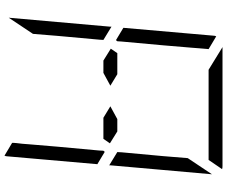

<svg xmlns="http://www.w3.org/2000/svg" viewBox="-98 -942 1012 856"><g transform="rotate(90 408.0 -514.0)"><path d="M104 -558 139 -959Q139 -966 142 -972L199 -938L198 -928L195 -892L193 -866L182 -735L165 -548L164 -531L159 -525ZM657 -475 712 -442 677 -41Q677 -34 674 -28L617 -62V-70L618 -82L621 -108L623 -134L634 -265L651 -450L652 -469ZM140 -265 131 -155 59 -47 99 -500V-505L158 -469L157 -452ZM250 -469 197 -502 217 -531H311L362 -500L305 -469ZM291 -938 190 -1000H452H720Q730 -1000 734 -998L693 -938H663H477H415ZM757 -953 717 -500V-495L658 -531L659 -550L676 -735L685 -845ZM511 -531H566L619 -498L599 -469H505L454 -500Z"/></g></svg>

Font: DSEG14 Modern Mini
Style: Light Italic
Weight: 300
Italic angle: -5°
Designer: Keshikan(Twitter:@keshinomi_88pro)
Version: Version 0.46